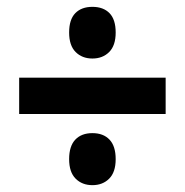

<svg xmlns="http://www.w3.org/2000/svg" viewBox="-20 -699 541 561"><path d="M250 -528Q220 -528 201 -547Q182 -566 182 -604Q182 -642 200 -660.5Q218 -679 250 -679Q282 -679 300 -660.5Q318 -642 318 -604Q318 -566 299 -547Q280 -528 250 -528ZM36 -366V-472H464V-366ZM250 -158Q220 -158 201 -177Q182 -196 182 -234Q182 -272 200 -291Q218 -310 250 -310Q282 -310 300 -291Q318 -272 318 -234Q318 -196 299 -177Q280 -158 250 -158Z"/></svg>

Font: Noto Sans Telugu UI Condensed
Style: Bold
Weight: 700
Width: 3
Designer: Jelle Bosma - Monotype Design Team
Foundry: Monotype Imaging Inc.
Version: Version 2.006